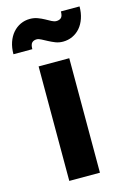

<svg xmlns="http://www.w3.org/2000/svg" viewBox="-144 -780 557 835"><g transform="rotate(-15 135.0 -362.5)"><path d="M0 0ZM199 -515.5V0H61V-515.5ZM187 -686Q200.5 -686 208.5 -693.2Q216.5 -700.5 216.5 -721.5H300.5Q300.5 -692 292.2 -668Q284 -644 269.5 -627.2Q255 -610.5 235 -601.2Q215 -592 192 -592Q174 -592 158.2 -598.2Q142.5 -604.5 128.8 -611.8Q115 -619 103.5 -625.2Q92 -631.5 83 -631.5Q69.5 -631.5 61.8 -623.8Q54 -616 54 -595H-31Q-31 -624.5 -22.8 -648.5Q-14.5 -672.5 0.2 -689.5Q15 -706.5 34.8 -715.8Q54.5 -725 77.5 -725Q96 -725 112 -719Q128 -713 141.5 -705.5Q155 -698 166.2 -692Q177.5 -686 187 -686Z"/></g></svg>

Font: Lato Heavy
Style: Regular
Weight: 800
Designer: Lukasz Dziedzic
Foundry: tyPoland Lukasz Dziedzic
Version: Version 2.007; 2014-02-27